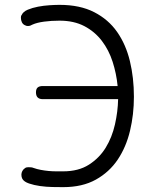

<svg xmlns="http://www.w3.org/2000/svg" viewBox="-20 -760 640 790"><path d="M531 -362Q531 -289 515 -222Q499 -155 464.5 -103.5Q430 -52 374.5 -21Q319 10 240 10Q222 10 196 9.5Q170 9 145 5.5Q120 2 99.5 -5Q79 -12 72 -24Q70 -28 69 -32Q68 -36 68 -41Q68 -49 72 -56.5Q76 -64 84 -69Q87 -71 91 -71.5Q95 -72 98 -72Q104 -72 108.5 -71.5Q113 -71 118 -69Q132 -64 148 -61Q164 -58 180 -56.5Q196 -55 212 -55H240Q303 -55 346 -82.5Q389 -110 415 -152.5Q441 -195 453 -248Q465 -301 466 -352H156Q142 -352 135 -359Q128 -366 128 -380Q128 -394 135 -400Q142 -406 156 -406H464Q459 -457 443.5 -505.5Q428 -554 399 -592Q370 -630 327 -652.5Q284 -675 225 -675Q191 -675 161.5 -671Q132 -667 114 -659Q109 -656 104.5 -654.5Q100 -653 95 -653Q92 -653 89.5 -653.5Q87 -654 83 -656Q74 -660 70 -668.5Q66 -677 66 -687Q66 -690 66.5 -693Q67 -696 69 -698Q75 -712 94 -720Q113 -728 136.5 -732.5Q160 -737 184 -738.5Q208 -740 225 -740Q309 -740 367.5 -710Q426 -680 462 -628.5Q498 -577 514.5 -508.5Q531 -440 531 -362Z"/></svg>

Font: Maple Mono NL ExtraLight
Style: Regular
Weight: 275
Monospace: yes
Designer: subframe7536
Version: Version 7.000